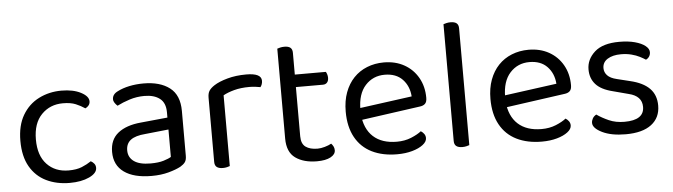

<svg xmlns="http://www.w3.org/2000/svg" viewBox="-44 -826 3545 1011"><g transform="rotate(-5 1728.5 -320.5)"><path d="M289 -408Q221 -408 176 -362Q131 -316 131 -230Q131 -145 174.5 -99Q218 -53 289 -53Q331 -53 359 -64.5Q387 -76 409 -91Q420 -85 427 -76Q434 -67 434 -54Q434 -26 392.5 -6.5Q351 13 289 13Q220 13 165.5 -13.5Q111 -40 80 -94Q49 -148 49 -230Q49 -311 81 -365.5Q113 -420 167.5 -447.5Q222 -475 287 -475Q349 -475 389.5 -454Q430 -433 430 -406Q430 -394 423 -385Q416 -376 405 -371Q383 -386 356.5 -397Q330 -408 289 -408Z M722 14Q628 14 576.5 -23Q525 -60 525 -130Q525 -195 568.5 -229.5Q612 -264 689 -271L831 -285V-313Q831 -363 801 -386Q771 -409 720 -409Q679 -409 641.5 -397Q604 -385 575 -370Q567 -377 560.5 -386.5Q554 -396 554 -406Q554 -432 583 -446Q610 -460 645.5 -467.5Q681 -475 721 -475Q808 -475 859 -436Q910 -397 910 -313V-76Q910 -54 901.5 -42.5Q893 -31 876 -21Q852 -8 812 3Q772 14 722 14ZM722 -52Q764 -52 791.5 -60.5Q819 -69 831 -77V-222L707 -209Q655 -205 630 -186Q605 -167 605 -131Q605 -94 634.5 -73Q664 -52 722 -52Z M1136 -376V-218H1056V-370Q1056 -393 1064.5 -406.5Q1073 -420 1093 -433Q1119 -450 1164 -462.5Q1209 -475 1264 -475Q1344 -475 1344 -435Q1344 -425 1341 -416.5Q1338 -408 1333 -402Q1323 -404 1307 -406Q1291 -408 1275 -408Q1229 -408 1194 -398.5Q1159 -389 1136 -376ZM1056 -264 1136 -252V-2Q1131 0 1121 2.5Q1111 5 1099 5Q1078 5 1067 -3.5Q1056 -12 1056 -31Z M1439 -264H1519V-126Q1519 -86 1542 -69.5Q1565 -53 1605 -53Q1622 -53 1643 -59Q1664 -65 1678 -73Q1684 -67 1689 -58Q1694 -49 1694 -37Q1694 -15 1668 -1Q1642 13 1596 13Q1526 13 1482.5 -18Q1439 -49 1439 -121ZM1480 -386V-452H1683Q1686 -448 1689 -439Q1692 -430 1692 -420Q1692 -404 1684 -395Q1676 -386 1662 -386ZM1519 -234H1439V-596Q1444 -598 1454.5 -600.5Q1465 -603 1477 -603Q1498 -603 1508.5 -594.5Q1519 -586 1519 -567Z M1824 -180 1820 -243 2122 -284Q2118 -339 2084 -374.5Q2050 -410 1990 -410Q1928 -410 1887.5 -365.5Q1847 -321 1847 -238V-216Q1854 -136 1899.5 -94.5Q1945 -53 2024 -53Q2066 -53 2100 -67Q2134 -81 2154 -97Q2165 -90 2171.5 -80.5Q2178 -71 2178 -59Q2178 -40 2156.5 -23.5Q2135 -7 2099.5 3Q2064 13 2020 13Q1943 13 1886.5 -15Q1830 -43 1799.5 -98.5Q1769 -154 1769 -234Q1769 -291 1785.5 -335.5Q1802 -380 1831.5 -411Q1861 -442 1902 -458.5Q1943 -475 1991 -475Q2052 -475 2098.5 -449Q2145 -423 2171.5 -376.5Q2198 -330 2198 -270Q2198 -248 2188 -238.5Q2178 -229 2160 -227Z M2322 -264 2402 -252V-2Q2397 0 2387 2.5Q2377 5 2365 5Q2344 5 2333 -3.5Q2322 -12 2322 -31ZM2402 -214 2322 -225V-648Q2327 -650 2337.5 -652.5Q2348 -655 2359 -655Q2381 -655 2391.5 -646.5Q2402 -638 2402 -619Z M2589 -180 2585 -243 2887 -284Q2883 -339 2849 -374.5Q2815 -410 2755 -410Q2693 -410 2652.5 -365.5Q2612 -321 2612 -238V-216Q2619 -136 2664.5 -94.5Q2710 -53 2789 -53Q2831 -53 2865 -67Q2899 -81 2919 -97Q2930 -90 2936.5 -80.5Q2943 -71 2943 -59Q2943 -40 2921.5 -23.5Q2900 -7 2864.5 3Q2829 13 2785 13Q2708 13 2651.5 -15Q2595 -43 2564.5 -98.5Q2534 -154 2534 -234Q2534 -291 2550.5 -335.5Q2567 -380 2596.5 -411Q2626 -442 2667 -458.5Q2708 -475 2756 -475Q2817 -475 2863.5 -449Q2910 -423 2936.5 -376.5Q2963 -330 2963 -270Q2963 -248 2953 -238.5Q2943 -229 2925 -227Z M3411 -123Q3411 -59 3364 -23Q3317 13 3228 13Q3152 13 3104 -10.5Q3056 -34 3056 -62Q3056 -74 3062.5 -85.5Q3069 -97 3082 -104Q3109 -85 3145 -69Q3181 -53 3227 -53Q3331 -53 3331 -123Q3331 -152 3313.5 -170.5Q3296 -189 3262 -197L3179 -219Q3118 -234 3090 -265.5Q3062 -297 3062 -344Q3062 -397 3105 -436Q3148 -475 3236 -475Q3283 -475 3318 -465.5Q3353 -456 3372.5 -440.5Q3392 -425 3392 -407Q3392 -394 3385.5 -384Q3379 -374 3368 -369Q3356 -377 3337.5 -386.5Q3319 -396 3294 -402.5Q3269 -409 3239 -409Q3195 -409 3168 -392Q3141 -375 3141 -344Q3141 -322 3156.5 -305.5Q3172 -289 3206 -281L3275 -264Q3343 -248 3377 -213.5Q3411 -179 3411 -123Z"/></g></svg>

Font: Baloo Paaji 2
Style: Regular
Weight: 400
Designer: Shuchita Grover, Noopur Datye and Ek Type
Foundry: Ek Type
Version: Version 1.700